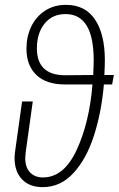

<svg xmlns="http://www.w3.org/2000/svg" viewBox="-20 -760 489 791"><path d="M442 -412H408Q398 -297 367 -201Q336 -105 282.5 -47Q229 11 156 11Q101 11 70.5 -21.5Q40 -54 40 -109Q40 -117 42 -135L71 -342H115L86 -134Q84 -116 84 -109Q84 -70 104 -49.5Q124 -29 157 -29Q243 -29 295.5 -141.5Q348 -254 361 -412H248Q171 -412 130 -451Q89 -490 89 -560Q89 -609 108.5 -650Q128 -691 165 -715.5Q202 -740 252 -740Q331 -740 371.5 -679.5Q412 -619 412 -512Q412 -491 410 -451H449ZM364 -451Q366 -491 366 -512Q366 -702 250 -702Q195 -702 163.5 -662.5Q132 -623 132 -561Q132 -450 249 -450Z"/></svg>

Font: Fira Sans Extra Condensed ExtraLight
Style: Italic
Weight: 275
Width: 3
Italic angle: -8°
Designer: Carrois Corporate & Edenspiekermann AG
Foundry: Carrois Corporate GbR & Edenspiekermann AG
Version: Version 4.203